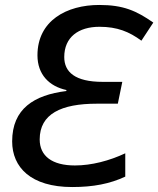

<svg xmlns="http://www.w3.org/2000/svg" viewBox="-20 -744 638 774"><path d="M271 10C356 10 423 -3 485 -32V-126C421 -96 349 -77 282 -77C190 -77 140 -115 140 -182C140 -285 227 -326 370 -326H455L473 -414H394C282 -414 239 -454 239 -514C239 -594 296 -636 381 -636C453 -636 501 -616 550 -580L598 -653C529 -701 477 -724 380 -724C249 -724 131 -661 131 -521C131 -444 178 -396 248 -381L247 -377C118 -361 29 -306 29 -174C29 -70 104 10 271 10Z"/></svg>

Font: Noto Sans Medium
Style: Italic
Weight: 500
Italic angle: -12°
Designer: Monotype Design Team
Foundry: Monotype Imaging Inc.
Version: Version 2.013